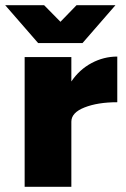

<svg xmlns="http://www.w3.org/2000/svg" viewBox="-50 -720 487 740"><path d="M45 -500H225V-406Q256 -452 303 -477Q350 -502 402 -502V-326Q327 -326 276 -306Q225 -286 225 -251V0H45ZM-30 -700H120L183 -636L245 -700H395L268 -554H97Z"/></svg>

Font: Oak Sans Black
Style: Regular
Weight: 900
Designer: Erik Kennedy, Walven
Foundry: Erik Kennedy, Walven
Version: Version 1.000